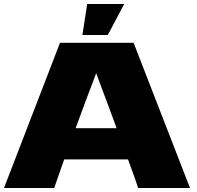

<svg xmlns="http://www.w3.org/2000/svg" viewBox="-20 -940 983 960"><path d="M671 0Q652 -57 620 -143H301L251 0H0L280 -726H648L930 0ZM563 -299Q525 -404 485 -509L461 -574Q426 -483 358 -299ZM519 -765H392L416 -920H601Z"/></svg>

Font: Mantou Sans
Style: Regular
Weight: 400
Designer: Mant0u / artakana
Foundry: Mant0u / artakana
Version: Version 1.001;October 22, 2023;FontCreator 14.0.0.2901 64-bi